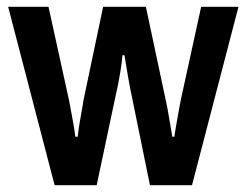

<svg xmlns="http://www.w3.org/2000/svg" viewBox="-20 -546 727 566"><path d="M141 0 4 -526H123L184 -248Q190 -218 195.5 -186Q201 -154 202 -143H209Q211 -161 214.5 -182.5Q218 -204 221.5 -222.5Q225 -241 226 -250L284 -526H410L469 -249Q474 -227 479 -195.5Q484 -164 488 -143H494Q497 -164 502.5 -194.5Q508 -225 512 -247L573 -526H683L546 0H422L370 -255Q364 -282 357.5 -319.5Q351 -357 347 -383H341Q340 -367 334.5 -332.5Q329 -298 319 -255L265 0Z"/></svg>

Font: Archivo SemiCondensed SemiBold
Style: Regular
Weight: 600
Width: 4
Designer: Hector Gatti
Foundry: Omnibus-Type
Version: Version 2.001; ttfautohint (v1.8.3)